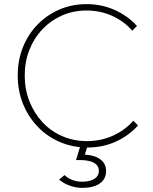

<svg xmlns="http://www.w3.org/2000/svg" viewBox="-20 -706 743 932"><path d="M405 10Q333 10 271 -16.5Q209 -43 163 -91Q117 -139 91.5 -202.5Q66 -266 66 -339Q66 -413 91 -476Q116 -539 161.5 -586Q207 -633 268 -659.5Q329 -686 400 -686Q473 -686 536 -658Q599 -630 645 -580L622 -557Q582 -603 524.5 -629Q467 -655 400 -655Q336 -655 281.5 -631Q227 -607 186 -564Q145 -521 122.5 -463.5Q100 -406 100 -339Q100 -272 123 -214Q146 -156 186.5 -112.5Q227 -69 282.5 -45Q338 -21 402 -21Q470 -21 528.5 -47.5Q587 -74 627 -120L650 -97Q605 -47 542 -18.5Q479 10 405 10ZM378 206Q349 206 319.5 195.5Q290 185 267 166L293 144Q309 159 331 167.5Q353 176 378 176Q417 176 438.5 162Q460 148 460 123Q460 98 436.5 84.5Q413 71 369 71H349L373 -8H408L387 61L373 44Q432 44 463.5 65Q495 86 495 124Q495 163 464.5 184.5Q434 206 378 206Z"/></svg>

Font: Outfit Thin Thin
Style: Regular
Weight: 250
Version: Version 1.100;gftools[0.9.27]